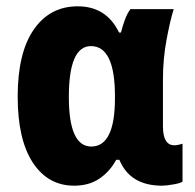

<svg xmlns="http://www.w3.org/2000/svg" viewBox="-20 -578 617 608"><path d="M215 10Q262 10 295 -12.5Q328 -35 348 -72H358Q392 10 493 10Q506 10 529 6Q552 2 558 -3V-123Q543 -118 532 -118Q496 -118 496 -178V-328Q496 -390 507 -450Q518 -510 530 -549H393Q383 -536 375.5 -515.5Q368 -495 363 -475H357Q317 -558 226 -558Q138 -558 87 -484.5Q36 -411 36 -272Q36 -136 84 -63Q132 10 215 10ZM269 -114Q198 -114 198 -271Q198 -432 268 -432Q344 -432 344 -273V-267Q344 -114 269 -114Z"/></svg>

Font: Noto Sans Display SemiCondensed Extra
Style: Regular
Weight: 800
Width: 4
Designer: Monotype Design Team
Foundry: Monotype Imaging Inc.
Version: Version 1.900